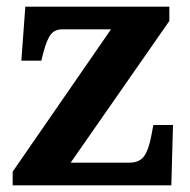

<svg xmlns="http://www.w3.org/2000/svg" viewBox="-20 -556 569 576"><path d="M18 0V-41L313 -468H167Q145 -468 133 -453.5Q121 -439 110 -398L104 -374H44L56 -536H488V-493L192 -68H368Q398 -68 412 -87Q426 -106 434 -149L440 -181H499L494 0Z"/></svg>

Font: Noto Serif Test
Style: Regular
Weight: 400
Version: Version 1.000